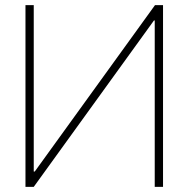

<svg xmlns="http://www.w3.org/2000/svg" viewBox="-20 -727 733 747"><path d="M111.3 -707V-59.6H115.2L583 -707H614.3V0H582V-647.5H579.1L111.3 0H79.1V-707Z"/></svg>

Font: Pretendard JP Thin
Style: Regular
Weight: 100
Designer: Base glyphs from Inter by Rasmus Andersson; Hangeul glyphs from Noto Sans CJK(Source Han Sans) by Jang Soo-young and Kan
Foundry: Kil Hyung-jin
Version: Version 1.309